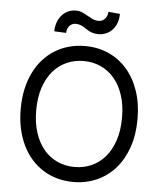

<svg xmlns="http://www.w3.org/2000/svg" viewBox="-61 -988 884 1051"><g transform="rotate(5 380.5 -462.5)"><path d="M701.7 -363.6Q701.7 -277.3 677.7 -208.3Q653.8 -139.2 611 -90.7Q568.2 -42.3 509.4 -16.2Q450.6 9.9 380.7 9.9Q334.2 9.9 292.3 -1.8Q250.4 -13.5 214.7 -35.9Q179 -58.2 150.4 -90.6Q121.8 -122.9 101.6 -164.4Q81.3 -206 70.5 -256Q59.7 -306.1 59.7 -363.6Q59.7 -421.2 70.5 -471.2Q81.3 -521.3 101.6 -562.9Q121.8 -604.4 150.4 -636.7Q179 -669 214.7 -691.4Q250.4 -713.8 292.3 -725.5Q334.2 -737.2 380.7 -737.2Q450.6 -737.2 509.4 -711.3Q568.2 -685.4 611 -636.9Q653.8 -588.4 677.7 -519.2Q701.7 -449.9 701.7 -363.6ZM616.5 -363.6Q616.5 -434.7 598.2 -489Q579.9 -543.3 548.1 -580.1Q516.3 -616.8 473.4 -635.8Q430.4 -654.8 380.7 -654.8Q331.3 -654.8 288.2 -635.8Q245 -616.8 213.2 -580.1Q181.5 -543.3 163.2 -489Q144.9 -434.7 144.9 -363.6Q144.9 -293 163.2 -238.5Q181.5 -183.9 213.2 -147.2Q245 -110.4 288.2 -91.4Q331.3 -72.4 380.7 -72.4Q430.4 -72.4 473.4 -91.4Q516.3 -110.4 548.1 -147.2Q579.9 -183.9 598.2 -238.5Q616.5 -293 616.5 -363.6ZM206 -802.6Q206 -829.9 214.3 -852.5Q222.7 -875 237 -891.5Q251.4 -908 271.3 -917.1Q291.2 -926.1 313.9 -926.1Q334.2 -926.1 349.8 -919Q365.4 -911.9 379.8 -903.4Q394.2 -894.9 409.1 -887.8Q424 -880.7 443.2 -880.7Q453.5 -880.7 462.2 -884.9Q470.9 -889.2 477.5 -896.5Q484 -903.8 487.7 -913.7Q491.5 -923.7 491.5 -934.7L555.4 -929Q555.4 -901.3 547.1 -878.9Q538.7 -856.5 524.3 -840.9Q509.9 -825.3 490.2 -816.8Q470.5 -808.2 447.4 -808.2Q431.1 -808.2 418.9 -811.6Q406.6 -815 396.8 -820Q387.1 -824.9 378.6 -831Q370 -837 361.2 -842Q352.3 -846.9 342 -850.3Q331.7 -853.7 318.2 -853.7Q308.2 -853.7 299.5 -849.4Q290.8 -845.2 284.6 -837.9Q278.4 -830.6 274.9 -820.8Q271.3 -811.1 271.3 -799.7Z"/></g></svg>

Font: Fast_Sans
Style: Regular
Weight: 400
Designer: Rasmus Andersson
Foundry: rsms
Version: Version 3.018;git-588b23468